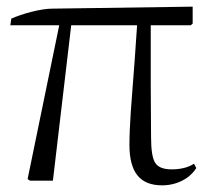

<svg xmlns="http://www.w3.org/2000/svg" viewBox="-20 -543 643 577"><path d="M467 14Q417 14 393 -16Q369 -46 369 -107Q369 -128 370 -152.5Q371 -177 373 -206.5Q375 -236 378 -273.5Q381 -311 384.5 -359Q388 -407 392 -467H194L139 0H70L63 -5L158 -467H11L14 -487Q25 -492 41 -497.5Q57 -503 74.5 -507.5Q92 -512 108.5 -514.5Q125 -517 135 -517L559 -523V-472L553 -467H433Q433 -417 433 -372Q433 -327 433 -285.5Q433 -244 433.5 -205.5Q434 -167 434 -130Q434 -73 446.5 -53.5Q459 -34 496 -34Q515 -34 532 -38Q549 -42 563 -51L570 -38Q559 -21 543 -9.5Q527 2 507.5 8Q488 14 467 14Z"/></svg>

Font: Literata 60pt Light
Style: Regular
Weight: 300
Designer: Latin by Veronika Burian and Jose Scaglione. Greek by Irene Vlachou. Cyrillic by Vera Evstafieva.
Foundry: TypeTogether
Version: Version 3.103;gftools[0.9.29]